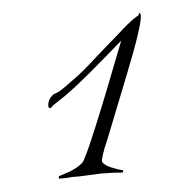

<svg xmlns="http://www.w3.org/2000/svg" viewBox="-36 -667 410 407"><g transform="rotate(-5 169.5 -463.5)"><path d="M74 -296V-301L89 -306Q100 -309 109.5 -314Q119 -319 126 -325Q132 -330 159.5 -396Q187 -462 231 -576Q192 -542 160.5 -515.5Q129 -489 104 -471L74 -451Q73 -449 71.5 -448Q70 -447 70 -447Q65 -445 65 -452Q65 -465 78 -475Q84 -477 88 -479Q90 -479 92 -481Q99 -485 107 -491Q115 -497 125 -504Q136 -512 148 -522Q160 -532 174 -545L229 -593Q251 -613 262 -620Q273 -627 273 -627V-631Q277 -631 277 -625Q277 -615 266.5 -583.5Q256 -552 236 -502L184 -371Q175 -351 171.5 -339.5Q168 -328 168 -326Q168 -319 184 -311Q192 -308 198.5 -305.5Q205 -303 211 -302V-299L209 -297Q200 -298 188.5 -298.5Q177 -299 163 -299L118 -297H102Q92 -296 85.5 -296Q79 -296 74 -296Z"/></g></svg>

Font: Imperial Script
Style: Regular
Weight: 400
Designer: Robert E. Leuschke
Foundry: Robert E. Leuschke
Version: Version 1.010; ttfautohint (v1.8.3)